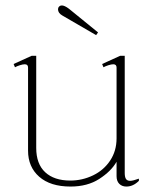

<svg xmlns="http://www.w3.org/2000/svg" viewBox="-20 -675 574 705"><path d="M193 -641Q193 -647 197 -651Q201 -655 207 -655Q217 -655 233 -643L340 -556L333 -546L209 -618Q193 -627 193 -641ZM490 -19V-11Q469 10 444 10Q428 10 418 0Q408 -10 408 -28V-81Q388 -46 344.5 -18Q301 10 239 10Q165 10 124 -26Q83 -62 83 -122V-427Q83 -439 71 -439Q64 -439 53 -435.5Q42 -432 35 -428L30 -440L96 -470H113V-132Q113 -73 146 -42.5Q179 -12 238 -12Q282 -12 321.5 -31Q361 -50 384.5 -85.5Q408 -121 408 -167V-427Q408 -439 396 -439Q389 -439 378 -435.5Q367 -432 360 -428L355 -440L421 -470H438V-40Q438 -25 442.5 -18Q447 -11 458 -11Q468 -11 490 -19Z"/></svg>

Font: Taviraj Thin
Style: Regular
Weight: 100
Designer: Katatrad Team
Foundry: CadsonDemak
Version: Version 1.030